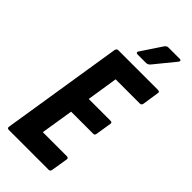

<svg xmlns="http://www.w3.org/2000/svg" viewBox="-264 -889 940 940"><g transform="rotate(45 205.5 -419.0)"><path d="M22 0Q9 0 11 -12L111 -643Q114 -655 124 -655H399Q413 -655 410 -643L397 -557Q395 -545 384 -545H216L191 -384H341Q355 -384 352 -372L339 -291Q338 -279 327 -279H174L147 -110H313Q326 -110 324 -98L310 -12Q308 0 298 0ZM206 -707Q199 -707 197 -711.5Q195 -716 200 -722L269 -826Q277 -838 289 -838H367Q374 -838 375.5 -833.5Q377 -829 372 -823L288 -720Q278 -707 265 -707Z"/></g></svg>

Font: Sofia Sans Extra Condensed ExtraBold
Style: Italic
Weight: 800
Italic angle: -9°
Designer: Botio Nikoltchev, Ani Petrova
Foundry: lettersoup
Version: Version 4.101; ttfautohint (v1.8.4.7-5d5b)